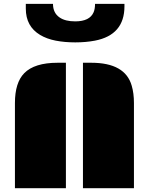

<svg xmlns="http://www.w3.org/2000/svg" viewBox="-20 -997 789 1017"><path d="M419.4 -664.6H463.4Q643.1 -664.6 677.7 -543Q689.5 -502.9 689.5 -451.2V0H419.4ZM59.1 -451.2Q59.1 -559.1 108.4 -609.4Q162.6 -664.6 285.2 -664.6H329.1V0H59.1ZM482.9 -781.7Q434.6 -772.5 378.7 -772.5Q322.8 -772.5 275.1 -781.7Q227.5 -791 192.4 -812Q116.7 -857.4 116.7 -951.2V-976.6H260.7Q260.7 -928.2 295.9 -904.3Q325.7 -883.8 378.4 -883.8Q455.6 -883.8 476.1 -932.6Q483.4 -950.2 483.4 -976.6H639.2V-963.4Q639.2 -812 482.9 -781.7Z"/></svg>

Font: Plaster
Style: Regular
Weight: 400
Designer: Eben Sorkin
Foundry: Eben Sorkin
Version: Version 1.007